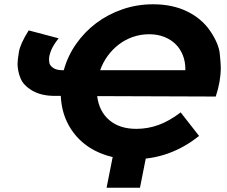

<svg xmlns="http://www.w3.org/2000/svg" viewBox="-20 -732 1062 897"><path d="M605 12Q530 12 469 -9Q408 -30 363.5 -69Q319 -108 293 -162.5Q267 -217 264 -284H237Q173 -284 131 -308.5Q89 -333 75.5 -367.2Q62 -401.5 62 -433.5Q62 -452 68.5 -490Q75 -528 114 -590L254 -553Q229 -522 219 -497Q209 -472 209 -454.5Q209 -450.5 210.5 -438.8Q212 -427 227.5 -415.5Q243 -404 272 -404H278Q296 -470 335.5 -526.5Q375 -583 429.5 -624Q484 -665 552 -688.5Q620 -712 695 -712Q786 -712 854.5 -678.5Q923 -645 962.5 -586.5Q1002 -528 1006.8 -480.5Q1011.5 -433 1011.5 -416Q1011.5 -352 988 -281L434 -283Q443 -211 491 -170.5Q539 -130 617 -130Q671 -130 721.5 -148.5Q772 -167 824 -207L910 -97Q774 12 605 12ZM846 -404Q846 -407 846 -409.5Q846 -443.5 834.5 -473.2Q823 -503 801 -525Q779 -547 747.5 -559.5Q716 -572 677 -572Q637 -572 601 -559.5Q565 -547 535.5 -524.5Q506 -502 483.5 -471.5Q461 -441 448 -404ZM634 145H478L513 -32H669Z"/></svg>

Font: Argentum Sans SemiBold
Style: Italic
Weight: 600
Italic angle: -11°
Designer: Julieta Ulanovsky (font), Cristiano Sobral (main changes and remaster)
Foundry: Julieta Ulanovsky (font), Cristiano Sobral (main changes and remaster)
Version: Version 2.007;June 15, 2022;FontCreator 14.0.0.2814 64-bit; 